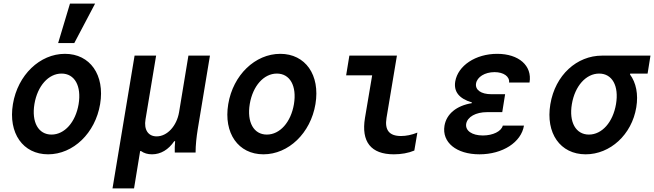

<svg xmlns="http://www.w3.org/2000/svg" viewBox="-20 -850 3645 1070"><path d="M248 10C388 10 511 -108 538 -270C565 -432 482 -550 342 -550C202 -550 79 -432 52 -270C25 -108 108 10 248 10ZM267 -100C194 -100 155 -169 172 -271C189 -371 250 -440 323 -440C396 -440 435 -371 418 -269C401 -169 340 -100 267 -100ZM510 -830H370L304 -610H394Z M607 200H727L761 -8H766C783 4 803 10 827 10C876 10 919 -16 951 -63H956C954 -41 953 -20 954 0H1070C1070 -42 1075 -86 1082 -130L1150 -540H1030L978 -225C965 -148 912 -90 853 -90C806 -90 781 -127 791 -185L850 -540H730Z M1448 10C1588 10 1711 -108 1738 -270C1765 -432 1682 -550 1542 -550C1402 -550 1279 -432 1252 -270C1225 -108 1308 10 1448 10ZM1467 -100C1394 -100 1355 -169 1372 -271C1389 -371 1450 -440 1523 -440C1596 -440 1635 -371 1618 -269C1601 -169 1540 -100 1467 -100Z M2192 -540H1927L1909 -430H2054L2014 -193C1992 -60 2047 10 2175 10C2216 10 2256 3 2289 -11L2306 -111C2274 -98 2243 -92 2215 -92C2149 -92 2123 -125 2134 -193Z M2817 -390H2931C2947 -484 2871 -550 2751 -550C2630 -550 2532 -484 2517 -396C2508 -340 2537 -301 2610 -279L2609 -275C2524 -261 2468 -215 2457 -149C2442 -57 2523 10 2652 10C2781 10 2885 -57 2900 -150H2782C2774 -118 2727 -95 2671 -95C2610 -95 2572 -122 2578 -160C2585 -199 2632 -225 2694 -225H2779L2795 -325H2718C2661 -325 2627 -349 2633 -385C2639 -421 2682 -448 2736 -448C2786 -448 2821 -424 2817 -390Z M3262 -100C3189 -100 3150 -169 3167 -270C3184 -371 3246 -440 3319 -440C3392 -440 3430 -371 3413 -270C3396 -169 3335 -100 3262 -100ZM3244 10C3380 10 3501 -99 3526 -252C3538 -325 3525 -389 3491 -435L3492 -440H3589L3605 -540H3335C3195 -540 3074 -432 3047 -269C3020 -108 3102 10 3244 10Z"/></svg>

Font: CommitMono
Style: Bold Italic
Weight: 700
Monospace: yes
Designer: Eigil Nikolajsen
Foundry: Eigil Nikolajsen
Version: Version 1.143